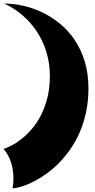

<svg xmlns="http://www.w3.org/2000/svg" viewBox="-40 -912 533 1079"><path d="M30.8 147Q37.1 108.9 34.7 69.8Q33.7 53.2 30.5 34.9Q27.3 16.6 21 -2.2Q14.6 -21 4.6 -39.6Q-5.4 -58.1 -20 -75.2Q0.5 -81.5 28.1 -95.9Q55.7 -110.4 84.5 -133.8Q113.3 -157.2 141.4 -190.2Q169.4 -223.1 191.4 -266.6Q213.4 -310.1 226.8 -364.7Q240.2 -419.4 240.2 -485.8Q240.2 -553.7 221.9 -615.7Q203.6 -677.7 169.9 -730.2Q136.2 -782.7 88.9 -824Q41.5 -865.2 -16.1 -892.1Q34.7 -892.1 89.6 -879.9Q144.5 -867.7 197.3 -842.5Q250 -817.4 297.1 -778.8Q344.2 -740.2 379.9 -687.3Q415.5 -634.3 436.3 -566.4Q457 -498.5 457 -415Q457 -345.2 444.3 -284.4Q431.6 -223.6 409.4 -171.9Q387.2 -120.1 357.7 -77.1Q328.1 -34.2 294.7 0.5Q261.2 35.2 225.1 61.3Q189 87.4 154.3 105.7Q119.6 124 87.9 134.3Q56.2 144.5 30.8 147Z"/></svg>

Font: Shojumaru
Style: Regular
Weight: 400
Version: Version 1.001